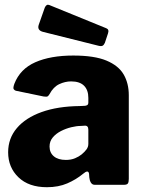

<svg xmlns="http://www.w3.org/2000/svg" viewBox="-20 -772 608 802"><path d="M327 -46Q298 -22 261 -6Q224 10 176 10Q100 10 57 -31.5Q14 -73 14 -136Q14 -194 50.5 -237Q87 -280 154 -304Q221 -328 313 -329L334 -330Q338 -330 343.5 -332.5Q349 -335 349 -344V-363Q349 -396 331 -414Q313 -432 277 -432Q252 -432 227.5 -420.5Q203 -409 187 -379Q183 -372 179 -369.5Q175 -367 162 -369L46 -393Q40 -395 37 -400Q34 -405 40 -422Q64 -484 127.5 -512Q191 -540 286 -540Q374 -540 424.5 -519Q475 -498 496.5 -461Q518 -424 518 -374V-25Q518 -11 514 -5.5Q510 0 497 0H376Q365 0 359.5 -9.5Q354 -19 353 -31L352 -46Q349 -65 327 -46ZM349 -230Q349 -248 334 -247L318 -246Q300 -246 277.5 -240.5Q255 -235 234.5 -224.5Q214 -214 200.5 -198Q187 -182 187 -160Q187 -134 205 -119Q223 -104 255 -104Q277 -104 293.5 -111Q310 -118 321 -127Q333 -137 341 -147.5Q349 -158 349 -171V-230ZM167 -740Q174 -756 186 -751L424 -654Q437 -649 431 -632L418 -593Q414 -584 408.5 -581Q403 -578 391 -581L159 -639Q134 -646 142 -669Z"/></svg>

Font: Libre Franklin ExtraBold
Style: Regular
Weight: 800
Designer: Pablo Impallari, Rodrigo Fuenzalida, Nhung Nguyen
Foundry: Impallari Type
Version: Version 3.000